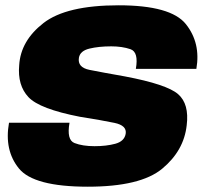

<svg xmlns="http://www.w3.org/2000/svg" viewBox="-20 -701 776 725"><path d="M311.5 4Q510.5 4 592.5 -64Q674.5 -132 685 -228Q695 -308.5 652.5 -345.5Q610 -382.5 451.5 -412.5Q363.5 -428 317.8 -437.2Q272 -446.5 278 -483Q282.5 -509 317.8 -517.5Q353 -526 400 -526Q441.5 -526 472.8 -515.2Q504 -504.5 493 -441H721.5Q738.5 -539 681.8 -610Q625 -681 428 -681Q230.5 -681 144.2 -614Q58 -547 52.5 -455Q45.5 -379 87.5 -334.2Q129.5 -289.5 282 -260Q364.5 -247 412.2 -237Q460 -227 454.5 -195.5Q449.5 -167.5 415.5 -158.2Q381.5 -149 337 -149Q292 -149 261.5 -160.8Q231 -172.5 242.5 -237.5H14Q-4.5 -133.5 51.5 -64.8Q107.5 4 311.5 4Z"/></svg>

Font: Anybody UltraCondensed Thin Black
Style: Italic
Weight: 900
Italic angle: -10°
Version: Version 1.111